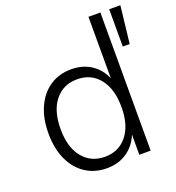

<svg xmlns="http://www.w3.org/2000/svg" viewBox="-132 -825 863 939"><g transform="rotate(-20 299.5 -355.5)"><path d="M266 8Q203 8 155 -23.5Q107 -55 80.5 -113Q54 -171 54 -250Q54 -328 80.5 -386Q107 -444 154.5 -475.5Q202 -507 266 -507Q329 -507 375 -473.5Q421 -440 439 -382H433V-719H495V0H436V-119H441Q422 -60 376 -26Q330 8 266 8ZM276 -48Q348 -48 391 -101.5Q434 -155 434 -249Q434 -344 391 -397.5Q348 -451 276 -451Q203 -451 160 -397.5Q117 -344 117 -249Q117 -155 160 -101.5Q203 -48 276 -48ZM541 -525V-719H599L577 -525Z"/></g></svg>

Font: Nunitoga
Style: Light
Weight: 300
Designer: Vernon Adams
Foundry: Vernon Adams
Version: Version 1.0